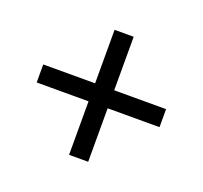

<svg xmlns="http://www.w3.org/2000/svg" viewBox="-88 -667 699 661"><g transform="rotate(20 261.5 -337.0)"><path d="M226 -304H36V-370H226V-566H296V-370H486V-304H296V-108H226Z"/></g></svg>

Font: Mozilla Text BETA
Style: Regular
Weight: 400
Designer: Studio DRAMA
Foundry: Studio DRAMA
Version: Version 0.100